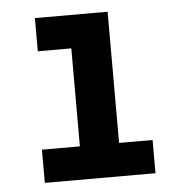

<svg xmlns="http://www.w3.org/2000/svg" viewBox="-43 -562 587 605"><g transform="rotate(-5 250.0 -260.0)"><path d="M75 0V-105H195V-415H89V-520H319V-105H425V0Z"/></g></svg>

Font: Iosevka Curly Slab Extrabold
Style: Regular
Weight: 800
Monospace: yes
Designer: Belleve Invis
Foundry: Belleve Invis
Version: Version 22.1.2; ttfautohint (v1.8.4)